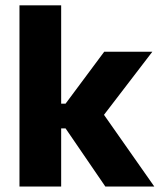

<svg xmlns="http://www.w3.org/2000/svg" viewBox="-20 -680 584 700"><path d="M542.5 0H364L219 -212H179V-302H219L360 -491.5H535.5L348.5 -247.5V-276.5ZM203 0H51V-660.5H203Z"/></svg>

Font: Anek Malayalam
Style: Bold
Weight: 700
Version: Version 1.003